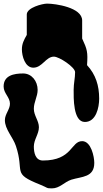

<svg xmlns="http://www.w3.org/2000/svg" viewBox="-61 -980 568 1061"><path d="M346 -484C346 -442 342 -306 408 -306C470 -306 487 -386 487 -435C487 -507 468 -568 420 -620C425 -692 421 -707 393 -767V-867C393 -939 245 -960 199 -960C174 -960 87 -938 87 -900V-787C71 -759 60 -738 60 -707C60 -671 77 -606 123 -606C173 -606 192 -667 237 -667C266 -667 354 -609 354 -581C354 -548 346 -519 346 -484ZM-34 -316C-34 -265 11 -222 27 -173C76 -26 2 -23 160 40C205 58 193 61 226 61C269 61 294 26 333 13C391 -5 460 1 460 -80C460 -113 443 -200 393 -200C330 -200 340 -93 176 -93C134 -93 126 -138 126 -170C126 -209 154 -239 154 -277C154 -313 126 -341 126 -379C126 -416 147 -447 147 -483C147 -532 114 -574 67 -574C15 -574 -41 -563 -41 -502C-41 -464 -6 -443 -6 -407C-6 -375 -34 -350 -34 -316Z"/></svg>

Font: Charger
Style: Overspray
Weight: 400
Designer: Jasper
Foundry: Cannot Into Space Fonts
Version: Version 0.980